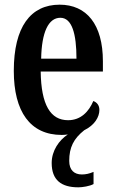

<svg xmlns="http://www.w3.org/2000/svg" viewBox="-20 -567 495 821"><path d="M315 234C333 234 364 229 380 220V168C361 176 346 179 330 179C298 179 276 161 276 121C276 63 295 26 340 -10C385 -32 405 -67 405 -97C405 -118 393 -130 379 -135C360 -90 326 -53 271 -53C196 -53 156 -118 154 -261H420V-305C420 -463 350 -547 235 -547C111 -547 39 -452 39 -264C39 -90 109 10 244 10C253 10 262 9 270 8C233 32 201 77 201 130C201 203 242 234 315 234ZM307 -316H156C158 -429 187 -491 238 -491C288 -491 307 -422 307 -316Z"/></svg>

Font: Noto Serif Lao ExtraCondensed SemiBold
Style: Regular
Weight: 600
Width: 2
Designer: Monotype Design Team
Foundry: Monotype Imaging Inc.
Version: Version 2.003